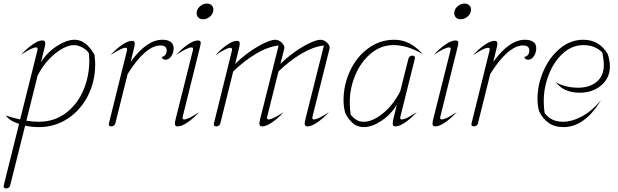

<svg xmlns="http://www.w3.org/2000/svg" viewBox="-68 -703 3464 1077"><path d="M466 -342Q466 -247 425.5 -166.5Q385 -86 312.5 -38Q240 10 150 10Q111 10 73 2L-11 337Q-13 345 -19 349.5Q-25 354 -33 354Q-41 354 -45 349.5Q-49 345 -47 337L39 -8Q-15 -25 -35 -55Q6 -41 45 -33L142 -421Q143 -424 143 -429Q143 -437 134 -437Q123 -437 103.5 -427.5Q84 -418 50 -396Q82 -431 115 -453.5Q148 -476 167 -476Q178 -476 182 -473Q186 -470 186 -461Q186 -451 182 -436L162 -354Q196 -409 251 -444.5Q306 -480 351 -480Q414 -480 462 -396Q466 -360 466 -342ZM433 -366Q433 -378 431 -404Q418 -424 393.5 -437Q369 -450 346 -450Q317 -450 279 -428.5Q241 -407 204.5 -368Q168 -329 143 -279L80 -26Q116 -20 150 -20Q235 -20 299.5 -67.5Q364 -115 398.5 -194Q433 -273 433 -366Z M543 -11 644 -419Q645 -422 645 -427Q645 -435 636 -435Q625 -435 605.5 -425.5Q586 -416 552 -394Q585 -430 617.5 -452Q650 -474 672 -474Q688 -474 688 -459Q688 -449 684 -434L665 -356Q754 -480 843 -480Q873 -480 889.5 -468Q906 -456 906 -432Q906 -408 893 -388Q880 -368 860 -368Q843 -368 839 -384Q851 -385 859 -394.5Q867 -404 867 -420Q867 -448 831 -448Q791 -448 744 -407.5Q697 -367 648 -288L579 -11Q577 -3 570.5 1.5Q564 6 556 6Q548 6 544.5 1.5Q541 -3 543 -11Z M1035 -629Q1035 -651 1053 -667Q1071 -683 1093 -683Q1109 -683 1119 -673.5Q1129 -664 1129 -649Q1129 -627 1111 -611Q1093 -595 1071 -595Q1055 -595 1045 -604.5Q1035 -614 1035 -629ZM913 -9Q913 -19 917 -34L1014 -421Q1015 -424 1015 -429Q1015 -437 1006 -437Q984 -437 921 -396Q954 -432 986.5 -454Q1019 -476 1041 -476Q1050 -476 1054 -473Q1058 -470 1058 -463Q1058 -456 1053 -436L957 -49Q956 -46 956 -41Q956 -33 965 -33Q987 -33 1049 -74Q1017 -39 984 -16.5Q951 6 929 6Q913 6 913 -9Z M1132 -11 1233 -419Q1234 -421 1234 -425Q1234 -429 1231.5 -432Q1229 -435 1225 -435Q1214 -435 1194.5 -425.5Q1175 -416 1141 -394Q1174 -430 1206.5 -452Q1239 -474 1261 -474Q1277 -474 1277 -459Q1277 -449 1273 -434L1251 -344Q1283 -377 1327.5 -409Q1372 -441 1413 -460.5Q1454 -480 1476 -480Q1496 -480 1513 -463Q1530 -446 1527 -432L1505 -344Q1537 -377 1581.5 -409Q1626 -441 1667 -460.5Q1708 -480 1730 -480Q1750 -480 1767 -463Q1784 -446 1781 -432L1685 -49Q1684 -46 1684 -41Q1684 -33 1693 -33Q1716 -33 1777 -74Q1745 -39 1712 -16.5Q1679 6 1657 6Q1641 6 1641 -9Q1641 -19 1645 -34L1749 -448Q1689 -441 1623 -402Q1557 -363 1494 -302L1431 -49Q1430 -46 1430 -41Q1430 -33 1439 -33Q1461 -33 1523 -74Q1491 -39 1458 -16.5Q1425 6 1403 6Q1387 6 1387 -9Q1387 -19 1391 -34L1495 -448Q1435 -441 1369 -402Q1303 -363 1240 -302L1168 -11Q1166 -3 1159.5 1.5Q1153 6 1145 6Q1137 6 1133.5 1.5Q1130 -3 1132 -11Z M2177 -41Q2177 -33 2186 -33Q2197 -33 2216.5 -42.5Q2236 -52 2270 -74Q2237 -38 2204.5 -16Q2172 6 2150 6Q2142 6 2138.5 2.5Q2135 -1 2135 -9Q2135 -18 2138 -34L2158 -115Q2124 -60 2071 -25Q2018 10 1973 10Q1938 10 1913.5 -10Q1889 -30 1869 -67Q1859 -104 1859 -140Q1859 -227 1895.5 -305.5Q1932 -384 1997.5 -432Q2063 -480 2144 -480Q2233 -480 2302 -400Q2218 -450 2139 -450Q2069 -450 2013 -403.5Q1957 -357 1925.5 -283Q1894 -209 1894 -129Q1894 -94 1899 -59Q1917 -39 1933.5 -29.5Q1950 -20 1972 -20Q2022 -20 2080 -67Q2138 -114 2177 -191L2223 -374Q2225 -382 2231 -386.5Q2237 -391 2245 -391Q2253 -391 2257 -386.5Q2261 -382 2259 -374L2178 -49Q2177 -46 2177 -41Z M2480 -629Q2480 -651 2498 -667Q2516 -683 2538 -683Q2554 -683 2564 -673.5Q2574 -664 2574 -649Q2574 -627 2556 -611Q2538 -595 2516 -595Q2500 -595 2490 -604.5Q2480 -614 2480 -629ZM2358 -9Q2358 -19 2362 -34L2459 -421Q2460 -424 2460 -429Q2460 -437 2451 -437Q2429 -437 2366 -396Q2399 -432 2431.5 -454Q2464 -476 2486 -476Q2495 -476 2499 -473Q2503 -470 2503 -463Q2503 -456 2498 -436L2402 -49Q2401 -46 2401 -41Q2401 -33 2410 -33Q2432 -33 2494 -74Q2462 -39 2429 -16.5Q2396 6 2374 6Q2358 6 2358 -9Z M2577 -11 2678 -419Q2679 -422 2679 -427Q2679 -435 2670 -435Q2659 -435 2639.5 -425.5Q2620 -416 2586 -394Q2619 -430 2651.5 -452Q2684 -474 2706 -474Q2722 -474 2722 -459Q2722 -449 2718 -434L2699 -356Q2788 -480 2877 -480Q2907 -480 2923.5 -468Q2940 -456 2940 -432Q2940 -408 2927 -388Q2914 -368 2894 -368Q2877 -368 2873 -384Q2885 -385 2893 -394.5Q2901 -404 2901 -420Q2901 -448 2865 -448Q2825 -448 2778 -407.5Q2731 -367 2682 -288L2613 -11Q2611 -3 2604.5 1.5Q2598 6 2590 6Q2582 6 2578.5 1.5Q2575 -3 2577 -11Z M2957 -77Q2947 -107 2947 -149Q2947 -228 2980.5 -305Q3014 -382 3073 -431Q3132 -480 3204 -480Q3293 -480 3341 -400Q3353 -364 3353 -330Q3353 -265 3304.5 -224Q3256 -183 3184 -183Q3094 -183 3049 -243Q3071 -228 3105 -219.5Q3139 -211 3174 -211Q3240 -211 3279.5 -244.5Q3319 -278 3319 -338Q3319 -366 3311 -408Q3270 -450 3205 -450Q3141 -450 3090 -404Q3039 -358 3010.5 -285Q2982 -212 2982 -135Q2982 -102 2987 -69Q3023 -20 3089 -20Q3140 -20 3196 -50Q3252 -80 3304 -141Q3255 -63 3203 -26.5Q3151 10 3093 10Q3042 10 3008.5 -14.5Q2975 -39 2957 -77Z"/></svg>

Font: Srisakdi
Style: Regular
Weight: 400
Designer: Cadson Demak Co.,Ltd.
Foundry: Cadson Demak Co.,Ltd.
Version: Version 1.000